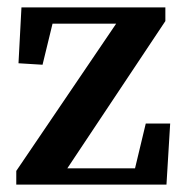

<svg xmlns="http://www.w3.org/2000/svg" viewBox="-20 -499 500 519"><path d="M24 0V-37L294 -435H122L95 -324L30 -328L38 -479H427V-442L162 -44H345L374 -165H440L430 0Z"/></svg>

Font: Source Serif 4 Semibold
Style: Regular
Weight: 600
Designer: Frank Grießhammer
Foundry: Adobe
Version: Version 4.005;hotconv 1.1.0;makeotfexe 2.6.0